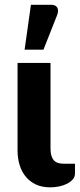

<svg xmlns="http://www.w3.org/2000/svg" viewBox="-20 -779 334 804"><path d="M53.5 -515.5H191.5V-157Q191.5 -125.5 204 -109.5Q216.5 -93.5 245.5 -93.5H294V-52.5Q294 -38.5 284.8 -27.8Q275.5 -17 260.5 -9.5Q245.5 -2 227 1.8Q208.5 5.5 190 5.5Q156.5 5.5 131 -6.2Q105.5 -18 88.2 -38.8Q71 -59.5 62.2 -87.8Q53.5 -116 53.5 -149ZM83 -571 109.5 -759H194Q213 -759 219.8 -747.2Q226.5 -735.5 219.5 -716.5L162 -571Z"/></svg>

Font: Lato 2
Style: Regular
Weight: 800
Designer: Lukasz Dziedzic with Adam Twardoch and Botio Nikoltchev
Foundry: tyPoland Lukasz Dziedzic
Version: Version 2.015; 2015-08-06; http://www.latofonts.com/